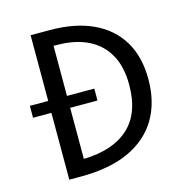

<svg xmlns="http://www.w3.org/2000/svg" viewBox="-99 -748 812 841"><g transform="rotate(-15 307.0 -327.5)"><path d="M30 -303V-357H322.2V-303ZM113.2 -655H182.2L198.3 -616.1V-28.5L155.7 0H113.2ZM199.7 -655Q314.3 -655 395.3 -617.4Q476.3 -579.8 519 -508.8Q561.8 -437.8 561.8 -335.8Q561.8 -231.2 516.8 -155.8Q471.7 -80.5 383.8 -40.2Q295.9 0 165.9 0H142.5L146.5 -69L196.9 -71.4Q330.8 -74.2 402.5 -139.6Q474.3 -205 474.3 -333.8Q474.3 -416.9 442.9 -471.9Q411.4 -527 355 -554.7Q298.6 -582.3 223.5 -583.6L146.5 -586L142.5 -655Z"/></g></svg>

Font: Intel One Mono Light
Style: Regular
Weight: 300
Monospace: yes
Designer: Fred Shallcrass
Foundry: Frere-Jones Type LLC
Version: Version 1.004